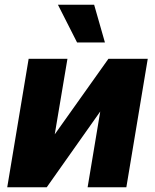

<svg xmlns="http://www.w3.org/2000/svg" viewBox="-20 -795 657 815"><path d="M212.4 -224.8 440.3 -545.5H607.2L516.3 0H351.9L405.5 -321.7L178.3 0H10.7L101.6 -545.5H266.3ZM425.4 -614.7H307.2L225.9 -774.9H379.6Z"/></svg>

Font: Inter UI Extra Bold
Style: Italic
Weight: 800
Italic angle: 9.39999°
Designer: Rasmus Andersson
Foundry: rsms
Version: 3.2;8d6f07862